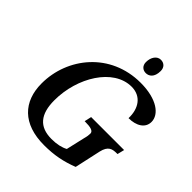

<svg xmlns="http://www.w3.org/2000/svg" viewBox="-248 -1086 1256 1256"><g transform="rotate(45 380.0 -458.0)"><path d="M504 -794C532 -794 564 -813 564 -873C564 -906 543 -926 513 -926C479 -926 454 -892 454 -846C454 -812 477 -794 504 -794ZM367 10C462 10 534 -5 614 -36L654 -218C669 -283 701 -289 745 -289H748L760 -338H455L444 -289H449C498 -289 528 -282 528 -258C528 -246 526 -229 520 -208L490 -78C461 -62 422 -53 373 -53C260 -53 207 -117 207 -246C207 -457 334 -666 502 -666C589 -666 636 -599 633 -506C703 -506 757 -537 757 -595C757 -663 677 -726 526 -726C247 -726 70 -503 70 -265C70 -97 170 10 367 10Z"/></g></svg>

Font: Noto Serif Semi
Style: Italic
Weight: 600
Italic angle: -12°
Designer: Monotype Design Team
Foundry: Monotype Imaging Inc.
Version: Version 1.901